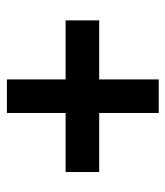

<svg xmlns="http://www.w3.org/2000/svg" viewBox="19 -614 491 570"><g transform="rotate(90 265.0 -328.5)"><path d="M215.3 -277.3H40V-377H215.3V-553.7H314.9V-377H490.2V-277.3H314.9V-103H215.3Z"/></g></svg>

Font: Bpm'online Open Sans
Style: Bold
Weight: 700
Foundry: Ascender Corporation
Version: Version 1.10